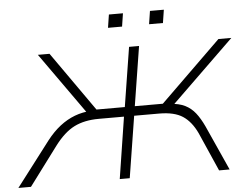

<svg xmlns="http://www.w3.org/2000/svg" viewBox="-79 -961 1329 1034"><g transform="rotate(-5 585.5 -444.0)"><path d="M-21 0 163 -241Q198 -286 236 -315.5Q274 -345 316 -361Q358 -377 408 -380L390 -361L146 -705H209L446 -368L426 -384H588L639 -705H693L642 -384H817L777 -368L1122 -705H1192L838 -361L832 -380Q881 -377 913 -361Q945 -345 968 -316Q991 -287 1012 -242L1121 0H1064L972 -209Q942 -273 896.5 -303Q851 -333 769 -333H634L581 0H527L579 -333H443Q365 -333 310 -305.5Q255 -278 203 -209L47 0ZM757 -817 768 -888H843L832 -817ZM535 -817 546 -888H622L611 -817Z"/></g></svg>

Font: Nunito Sans 7pt Expanded ExtraLight
Style: Italic
Weight: 250
Width: 7
Italic angle: -9°
Designer: Vernon Adams
Foundry: Vernon Adams
Version: Version 3.101;gftools[0.9.27]